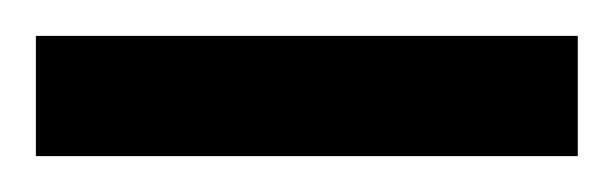

<svg xmlns="http://www.w3.org/2000/svg" viewBox="-20 70 342 107"><path d="M0 90H302V157H0Z"/></svg>

Font: Noto Sans Gurmukhi ExtraCondensed ExtraBold
Style: Regular
Weight: 800
Width: 2
Designer: Jelle Bosma - Monotype Design Team
Foundry: Monotype Imaging Inc.
Version: Version 2.004; ttfautohint (v1.8.4.7-5d5b)